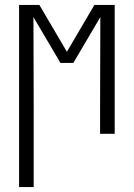

<svg xmlns="http://www.w3.org/2000/svg" viewBox="-20 -540 540 775"><path d="M57 215V-520H139L250 -331L361 -520H443V0H384V-104Q384 -196 384.5 -287.5Q385 -379 385 -471L276 -286H224L115 -471Q115 -379 115.5 -287.5Q116 -196 116 -104V215Z"/></svg>

Font: Iosevka Light
Style: Regular
Weight: 300
Monospace: yes
Designer: Belleve Invis
Foundry: Belleve Invis
Version: Version 32.5.0; ttfautohint (v1.8.4)